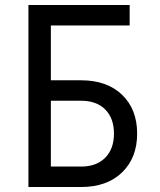

<svg xmlns="http://www.w3.org/2000/svg" viewBox="-20 -750 640 770"><path d="M94 0V-730H500V-648H184V-428H305Q409 -428 469.5 -370Q530 -312 530 -214Q530 -117 469.5 -58.5Q409 0 305 0ZM184 -82H305Q367 -82 402 -117.5Q437 -153 437 -214Q437 -276 402 -311Q367 -346 305 -346H184Z"/></svg>

Font: Liga JetBrainsMono Nerd Font
Style: Regular
Weight: 400
Designer: Philipp Nurullin, Konstantin Bulenkov
Foundry: JetBrains
Version: Version 2.225; ttfautohint (v1.8.3)